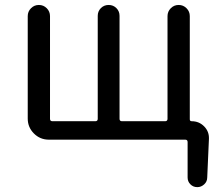

<svg xmlns="http://www.w3.org/2000/svg" viewBox="-20 -561 885 774"><path d="M745.1 -80.1Q745.1 -72.3 752.9 -72.3Q782.2 -72.3 802.7 -51.8Q823.2 -31.2 822.3 -2L815.4 154.3Q815.4 170.9 803.2 182.1Q791 193.4 775.4 193.4Q758.8 193.4 747.6 182.1Q736.3 170.9 736.3 154.3V11.7Q736.3 2 726.6 2H176.8Q141.6 2 116.7 -22.9Q91.8 -47.9 91.8 -83V-496.1Q91.8 -514.6 105 -527.8Q118.2 -541 136.7 -541Q155.3 -541 168.5 -527.8Q181.6 -514.6 181.6 -496.1V-82Q181.6 -72.3 191.4 -72.3H364.3Q374 -72.3 374 -82V-497.1Q374 -515.6 386.7 -528.3Q399.4 -541 418 -541Q436.5 -541 449.2 -528.3Q461.9 -515.6 461.9 -497.1V-82Q461.9 -72.3 471.7 -72.3H645.5Q655.3 -72.3 655.3 -82V-496.1Q655.3 -514.6 668.5 -527.8Q681.6 -541 700.2 -541Q718.8 -541 731.9 -527.8Q745.1 -514.6 745.1 -496.1Z"/></svg>

Font: Gen Jyuu GothicX Regular
Style: Regular
Weight: 400
Designer: [Source Han Sans]
Ryoko NISHIZUKA  (kana & ideographs); Paul D. Hunt (Latin, Greek & Cyrillic); Wenlong ZHANG  (bopomofo
Version: Version 1.002.20150607